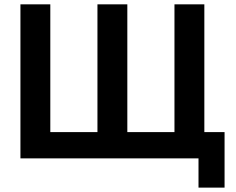

<svg xmlns="http://www.w3.org/2000/svg" viewBox="-20 -730 1088 885"><path d="M895 134.8V0H74.2V-710H211.9V-121.1H429.2V-710H566.9V-121.1H784.2V-710H921.9V-121.1H1015.1V134.8Z"/></svg>

Font: Rawline
Style: Bold
Weight: 700
Designer: Matt McInerney, Pablo Impallari, Rodrigo Fuenzalida
Foundry: Matt McInerney, Pablo Impallari, Rodrigo Fuenzalida
Version: Version 4.020;PS 004.020;hotconv 1.0.88;makeotf.lib2.5.64775